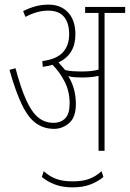

<svg xmlns="http://www.w3.org/2000/svg" viewBox="-20 -652 561 830"><path d="M308 -203Q308 -145 279 -120Q250 -95 214 -95Q170 -95 136.5 -118.5Q103 -142 75.5 -198Q48 -254 21 -350L47 -357Q70 -271 93.5 -219Q117 -167 145.5 -144Q174 -121 211 -121Q243 -121 262 -140.5Q281 -160 281 -205Q281 -257 259.5 -299Q238 -341 207 -372Q188 -366 165 -363L163 -388Q225 -396 252 -426Q279 -456 279 -504Q279 -552 257 -579Q235 -606 188 -606Q141 -606 90 -579L80 -604Q108 -618 134.5 -625Q161 -632 190 -632Q243 -632 274.5 -598Q306 -564 306 -503Q306 -417 233 -382Q240 -374 247.5 -365.5Q255 -357 262 -349Q279 -345 297.5 -344Q316 -343 331 -343Q351 -343 369.5 -344.5Q388 -346 406 -351V-596H348V-622H521V-596H432V0H406V-324Q389 -320 370.5 -318.5Q352 -317 336 -317Q320 -317 304 -318Q288 -319 275 -323Q292 -296 300 -265.5Q308 -235 308 -203ZM294 158Q249 158 216 145Q183 132 161 113L169 88Q193 110 222 121Q251 132 294 132Q338 132 366.5 121Q395 110 419 88L427 113Q405 132 372 145Q339 158 294 158Z"/></svg>

Font: Noto Sans ExtraCondensed Thin
Style: Regular
Weight: 100
Width: 2
Designer: Monotype Design Team
Foundry: Monotype Imaging Inc.
Version: Version 2.013; ttfautohint (v1.8.4.7-5d5b)